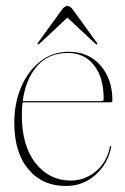

<svg xmlns="http://www.w3.org/2000/svg" viewBox="-20 -608 416 638"><path d="M353.5 -274Q353.5 -268 346.5 -268H55Q52.5 -248 52.5 -226Q52.5 -123.5 98.2 -65.8Q144 -8 215 -8Q261 -8 297.8 -38Q334.5 -68 345.5 -120.5Q346.5 -123.5 347.5 -123.5Q350 -123.5 349.5 -119.5Q338.5 -63.5 297.2 -26.8Q256 10 199 10Q120.5 10 74 -45.8Q27.5 -101.5 27.5 -200Q27.5 -265 50.2 -318.5Q73 -372 113.8 -404Q154.5 -436 208.5 -436Q274 -436 313.8 -390.8Q353.5 -345.5 353.5 -274ZM205.5 -432Q140.5 -432 102.5 -387.5Q64.5 -343 55.5 -272H317.5Q324.5 -272 324.5 -279Q324.5 -350.5 292.5 -391.2Q260.5 -432 205.5 -432ZM303 -460.5Q301.5 -459 297 -462.5L204 -549.5L111 -462.5Q106.5 -459 105 -460.5Q103.5 -462 106.5 -466.5L185.5 -575.5Q194.5 -588 204 -588Q213.5 -588 222.5 -575.5L301.5 -466.5Q304.5 -462 303 -460.5Z"/></svg>

Font: Fraunces 144pt Thin
Style: Regular
Weight: 100
Version: Version 1.000;[f99f86859]